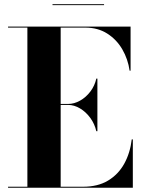

<svg xmlns="http://www.w3.org/2000/svg" viewBox="-20 -874 668 894"><path d="M224.5 -854.5H464.5V-850H224.5ZM428.5 -263Q421 -296.5 400.8 -324.5Q380.5 -352.5 353 -369Q325.5 -385.5 297 -385.5H262.5V-4.5H367Q435.5 -4.5 483.2 -33.2Q531 -62 558.5 -111.8Q586 -161.5 593.5 -225H598.5V0H17.5V-4.5H107.5V-745.5H17.5V-750H588V-545H583.5Q576 -598.5 549.5 -644.2Q523 -690 479.2 -717.8Q435.5 -745.5 377 -745.5H262.5V-390H297Q325.5 -390 353 -405.5Q380.5 -421 400.8 -447.8Q421 -474.5 428.5 -508H433.5V-263Z"/></svg>

Font: Bodoni* 36pt
Style: Bold
Weight: 700
Version: Version 2.3